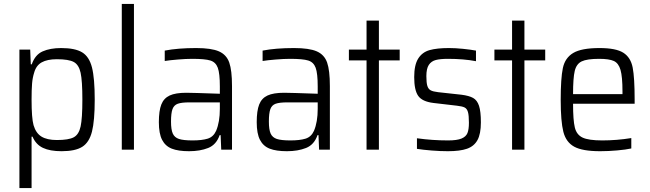

<svg xmlns="http://www.w3.org/2000/svg" viewBox="-20 -763 3315 979"><path d="M79 -510H134L137 -435H142Q159 -484 197.5 -501Q236 -518 292 -518Q363 -518 399 -496Q435 -474 449 -419Q463 -364 463 -255Q463 -147 449 -92Q435 -37 399.5 -14.5Q364 8 294 8Q235 8 199 -9Q163 -26 146 -66H141V196H79ZM400 -255Q400 -351 391 -392Q382 -433 356 -447Q330 -461 270 -461Q221 -461 192.5 -445Q164 -429 154 -392Q146 -367 143.5 -336.5Q141 -306 141 -255Q141 -161 151 -125Q163 -84 191.5 -66.5Q220 -49 270 -49Q330 -49 356 -63Q382 -77 391 -118Q400 -159 400 -255Z M601 0V-743H663V0Z M790 -140Q790 -198 802.5 -230Q815 -262 845 -276Q875 -290 930 -290Q959 -290 1101 -285V-322Q1101 -389 1090.5 -417.5Q1080 -446 1052.5 -454.5Q1025 -463 960 -463Q929 -463 886.5 -459.5Q844 -456 820 -452V-505Q887 -518 980 -518Q1058 -518 1096.5 -501Q1135 -484 1149 -444Q1163 -404 1163 -324V0H1108L1105 -74H1100Q1083 -25 1041.5 -8.5Q1000 8 944 8Q889 8 856 -5Q823 -18 806.5 -50Q790 -82 790 -140ZM1082 -96Q1101 -141 1101 -208V-241H946Q906 -241 886.5 -234Q867 -227 859.5 -206.5Q852 -186 852 -143Q852 -102 861 -82Q870 -62 892.5 -54.5Q915 -47 962 -47Q1010 -47 1039 -56Q1068 -65 1082 -96Z M1289 -140Q1289 -198 1301.5 -230Q1314 -262 1344 -276Q1374 -290 1429 -290Q1458 -290 1600 -285V-322Q1600 -389 1589.5 -417.5Q1579 -446 1551.5 -454.5Q1524 -463 1459 -463Q1428 -463 1385.5 -459.5Q1343 -456 1319 -452V-505Q1386 -518 1479 -518Q1557 -518 1595.5 -501Q1634 -484 1648 -444Q1662 -404 1662 -324V0H1607L1604 -74H1599Q1582 -25 1540.5 -8.5Q1499 8 1443 8Q1388 8 1355 -5Q1322 -18 1305.5 -50Q1289 -82 1289 -140ZM1581 -96Q1600 -141 1600 -208V-241H1445Q1405 -241 1385.5 -234Q1366 -227 1358.5 -206.5Q1351 -186 1351 -143Q1351 -102 1360 -82Q1369 -62 1391.5 -54.5Q1414 -47 1461 -47Q1509 -47 1538 -56Q1567 -65 1581 -96Z M1849 0V-455H1759V-510H1849V-658H1912V-510H2018V-455H1912V0Z M2106 -4V-58Q2184 -47 2265 -47Q2310 -47 2333 -56.5Q2356 -66 2363.5 -84.5Q2371 -103 2371 -137Q2371 -175 2366 -192Q2361 -209 2349 -215Q2337 -221 2310 -224L2190 -238Q2133 -245 2112.5 -274Q2092 -303 2092 -370Q2092 -432 2112.5 -464.5Q2133 -497 2170.5 -507.5Q2208 -518 2269 -518Q2302 -518 2341 -514Q2380 -510 2407 -505V-451Q2344 -463 2264 -463Q2225 -463 2202 -457Q2179 -451 2166.5 -432Q2154 -413 2154 -375Q2154 -341 2159 -325Q2164 -309 2176 -302.5Q2188 -296 2214 -293L2333 -280Q2372 -275 2392.5 -263.5Q2413 -252 2422.5 -223.5Q2432 -195 2432 -139Q2432 -80 2414.5 -48.5Q2397 -17 2361 -4.5Q2325 8 2264 8Q2226 8 2181.5 4.5Q2137 1 2106 -4Z M2591 0V-455H2501V-510H2591V-658H2654V-510H2760V-455H2654V0Z M3216 -234H2902Q2902 -150 2911 -113Q2920 -76 2950.5 -61.5Q2981 -47 3051 -47Q3125 -47 3199 -59V-6Q3172 0 3127 4Q3082 8 3040 8Q2950 8 2908 -15Q2866 -38 2852.5 -91Q2839 -144 2839 -254Q2839 -364 2850 -416Q2861 -468 2903 -493Q2945 -518 3037 -518Q3121 -518 3158.5 -494Q3196 -470 3206 -418.5Q3216 -367 3216 -255ZM2902 -283H3154V-296Q3154 -372 3144 -406.5Q3134 -441 3110 -452Q3086 -463 3035 -463Q2973 -463 2946 -450Q2919 -437 2910.5 -401Q2902 -365 2902 -283Z"/></svg>

Font: Saira Semi Condensed Light
Style: Regular
Weight: 300
Width: 4
Designer: Hector Gatti with collaboration of the Omnibus-Type team
Foundry: Omnibus-Type
Version: Version 1.001; ttfautohint (v1.8)